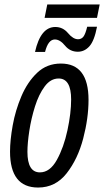

<svg xmlns="http://www.w3.org/2000/svg" viewBox="-20 -831 467 861"><path d="M415 -751 427 -811H192L180 -751ZM182 -598Q196 -654 226 -654Q249 -654 271.5 -626.5Q294 -599 329 -599Q359 -599 381 -623.5Q403 -648 415 -711H371Q363 -678 354 -666.5Q345 -655 330 -655Q308 -655 285 -682.5Q262 -710 228 -710Q162 -710 137 -598ZM377 -383Q377 -546 253 -546Q190 -546 146.5 -504.5Q103 -463 76 -399.5Q49 -336 37 -269Q25 -202 25 -151Q25 10 151 10Q229 10 279 -54Q329 -118 353 -209.5Q377 -301 377 -383ZM103 -150Q103 -189 111.5 -244.5Q120 -300 137 -354Q154 -408 180.5 -443.5Q207 -479 243 -479Q299 -479 299 -385Q299 -324 282.5 -247Q266 -170 235 -114Q204 -58 159 -58Q103 -58 103 -150Z"/></svg>

Font: Noto Sans Display Condensed
Style: Italic
Weight: 400
Width: 3
Designer: Monotype Design team
Foundry: Monotype Imaging Inc.
Version: 1.000